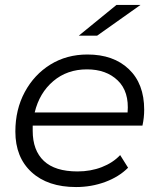

<svg xmlns="http://www.w3.org/2000/svg" viewBox="-20 -750 644 775"><path d="M287 5Q173 5 107.5 -55Q42 -115 42 -219Q42 -308 80 -378.5Q118 -449 183.5 -489.5Q249 -530 333 -530Q438 -530 500 -471Q562 -412 562 -307Q562 -275 555 -243H112Q112 -233 112 -222Q112 -143 157 -100.5Q202 -58 293 -58Q346 -58 391 -75.5Q436 -93 465 -124L497 -73Q460 -36 404.5 -15.5Q349 5 287 5ZM120 -296H495Q502 -380 455.5 -425Q409 -470 331 -470Q251 -470 195 -422.5Q139 -375 120 -296ZM298 -606 450 -730H547L372 -606Z"/></svg>

Font: Montserrat
Style: Italic
Weight: 400
Italic angle: -11.3°
Designer: Julieta Ulanovsky
Foundry: Julieta Ulanovsky
Version: Version 9.000; ttfautohint (v1.8.4.7-5d5b)